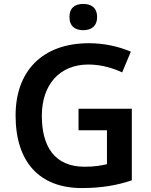

<svg xmlns="http://www.w3.org/2000/svg" viewBox="-20 -943 766 973"><path d="M402 -923C363 -923 332 -906 332 -857C332 -808 363 -790 402 -790C440 -790 472 -808 472 -857C472 -906 440 -923 402 -923ZM378 -392V-283H522V-111C492 -104 460 -98 409 -98C254 -98 192 -204 192 -356C192 -514 282 -616 428 -616C492 -616 553 -598 599 -576L643 -681C583 -707 509 -724 431 -724C193 -724 59 -581 59 -358C59 -123 179 10 395 10C496 10 572 -4 648 -29V-392Z"/></svg>

Font: Noto Sans Bengali UI SemiBold
Style: Regular
Weight: 600
Designer: Jelle Bosma - Monotype Design Team
Foundry: Monotype Imaging Inc.
Version: Version 2.003